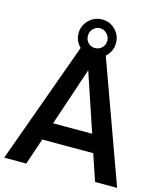

<svg xmlns="http://www.w3.org/2000/svg" viewBox="-141 -1019 943 1115"><g transform="rotate(15 330.5 -461.0)"><path d="M537.5 0 483.8 -158.8H177.5L123.8 0H-8.8L255 -730Q221.2 -763.8 221.2 -810Q221.2 -856.2 254.4 -889.4Q287.5 -922.5 335 -922.5Q381.2 -922.5 413.8 -889.4Q446.2 -856.2 446.2 -810Q446.2 -760 407.5 -725L670 0ZM376.2 -852.5Q358.8 -870 335 -870Q311.2 -870 294.4 -852.5Q277.5 -835 277.5 -810Q277.5 -785 293.8 -768.1Q310 -751.2 335 -751.2Q360 -751.2 376.9 -768.1Q393.8 -785 393.8 -810Q393.8 -835 376.2 -852.5ZM213.8 -266.2H448.8L331.2 -616.2Z"/></g></svg>

Font: Now Medium
Style: Regular
Weight: 500
Designer: Alfredo Marco Pradil
Foundry: Alfredo Marco Pradil
Version: Version 1.002;PS 001.002;hotconv 1.0.88;makeotf.lib2.5.64775